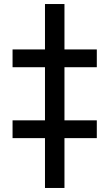

<svg xmlns="http://www.w3.org/2000/svg" viewBox="-20 -809 540 948"><path d="M202.1 -789.1H298.3V-564.9H458V-477.1H298.3V-214.8H458V-127H298.3V119.1H202.1V-127H42V-214.8H202.1V-477.1H42V-564.9H202.1Z"/></svg>

Font: BIZ UDGothic
Style: Bold
Weight: 700
Monospace: yes
Designer: TypeBank Co., Ltd.
Foundry: Morisawa Inc.
Version: Version 1.05